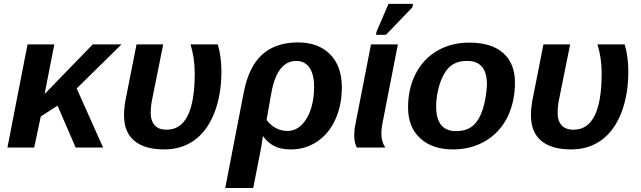

<svg xmlns="http://www.w3.org/2000/svg" viewBox="-20 -756 3283 984"><path d="M189 -159.2 155.3 0H18.1L121.1 -528.3H258.3L208.5 -273.9L300.8 -369.1L455.1 -528.3H602.5L373 -302.7L508.3 0H367.7L274.9 -214.4Z M1078.6 -177.7Q1042.5 -85.4 976.8 -37.8Q911.1 9.8 821.8 9.8Q721.2 9.8 668.5 -34.4Q615.7 -78.6 615.7 -164.6Q615.7 -200.2 622.1 -236.8L679.7 -528.3H816.4L759.8 -246.6Q752.4 -212.4 752.4 -175.3Q752.4 -137.2 772.5 -114.3Q792.5 -91.3 834.5 -91.3Q978 -91.3 978 -380.4Q978 -458.5 956.5 -528.3H1096.2Q1114.7 -465.3 1114.7 -390.1Q1114.7 -270.5 1078.6 -177.7Z M1507.3 -538.6Q1611.3 -538.6 1671.6 -477.8Q1731.9 -417 1731.9 -308.6Q1731.9 -217.8 1699.2 -145Q1666.5 -71.8 1606.2 -31Q1545.9 9.8 1470.2 9.8Q1418.5 9.8 1385.3 -7.6Q1352.1 -24.9 1329.1 -57.1H1327.1L1318.4 0L1277.8 207.5H1134.3L1229.5 -283.7Q1254.9 -414.1 1323.7 -476.3Q1392.6 -538.6 1507.3 -538.6ZM1499 -443.8Q1399.9 -443.8 1370.6 -279.3L1346.2 -141.6Q1364.7 -115.2 1392.8 -100.1Q1420.9 -85 1453.1 -85Q1504.9 -85 1541 -133.3Q1564 -163.6 1576.9 -209.5Q1589.8 -255.4 1589.8 -311Q1589.8 -375.5 1565.7 -409.7Q1541.5 -443.8 1499 -443.8Z M1934.6 -70.8Q1934.6 -28.8 1955.1 0H1808.6Q1803.7 -7.8 1799.6 -24.7Q1795.4 -41.5 1795.4 -60.5Q1795.4 -90.8 1800.8 -115.2L1881.3 -528.3H2019L1937.5 -110.8Q1934.6 -94.2 1934.6 -70.8ZM2093.3 -718.3 1958 -577.6H1906.7L1909.7 -593.8L1971.2 -736.3H2096.7Z M2619.1 -333.5Q2619.1 -232.4 2579.6 -153.8Q2539.6 -75.2 2466.6 -32.7Q2393.6 9.8 2301.8 9.8Q2195.3 9.8 2133.3 -47.6Q2071.3 -105 2071.3 -204.6Q2071.3 -302.7 2110.4 -378.4Q2149.4 -454.1 2220.9 -495.8Q2292.5 -537.6 2384.3 -537.6Q2499 -537.6 2559.1 -484.1Q2619.1 -430.7 2619.1 -333.5ZM2475.6 -323.2Q2475.6 -443.8 2374 -443.8Q2318.8 -443.8 2285.6 -414.6Q2263.7 -395 2247.8 -361.1Q2231.9 -327.1 2223.6 -287.4Q2215.3 -247.6 2215.3 -210.4Q2215.3 -84 2316.9 -84Q2371.6 -84 2403.8 -111.8Q2435.5 -139.2 2453.9 -195.3Q2472.2 -251.5 2475.6 -323.2Z M3164.1 -177.7Q3127.9 -85.4 3062.3 -37.8Q2996.6 9.8 2907.2 9.8Q2806.6 9.8 2753.9 -34.4Q2701.2 -78.6 2701.2 -164.6Q2701.2 -200.2 2707.5 -236.8L2765.1 -528.3H2901.9L2845.2 -246.6Q2837.9 -212.4 2837.9 -175.3Q2837.9 -137.2 2857.9 -114.3Q2877.9 -91.3 2919.9 -91.3Q3063.5 -91.3 3063.5 -380.4Q3063.5 -458.5 3042 -528.3H3181.6Q3200.2 -465.3 3200.2 -390.1Q3200.2 -270.5 3164.1 -177.7Z"/></svg>

Font: Arimo
Style: Bold Italic
Weight: 700
Italic angle: -12°
Designer: Steve Matteson
Foundry: Monotype Imaging Inc.
Version: Version 1.33